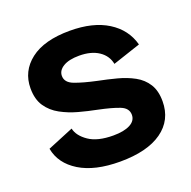

<svg xmlns="http://www.w3.org/2000/svg" viewBox="-104 -641 753 757"><g transform="rotate(-20 272.5 -262.5)"><path d="M276 14Q170 14 106.5 -25Q43 -64 31 -129L140 -174Q147 -142 183.5 -117Q220 -92 286 -92Q331 -92 356.5 -105.5Q382 -119 382 -144Q382 -172 350.5 -184.5Q319 -197 261 -209Q225 -216 186.5 -226.5Q148 -237 115 -255Q82 -273 62 -302.5Q42 -332 42 -378Q42 -450 99.5 -494.5Q157 -539 265 -539Q362 -539 423.5 -500.5Q485 -462 503 -395L386 -356Q379 -392 347.5 -413Q316 -434 266 -434Q223 -434 199 -419.5Q175 -405 175 -382Q175 -354 209.5 -341Q244 -328 300 -316Q340 -308 378 -298Q416 -288 447 -271Q478 -254 496 -225.5Q514 -197 514 -153Q514 -74 452 -30Q390 14 276 14Z"/></g></svg>

Font: Bricolage Grotesque 12pt Bricolage Grotesque 10pt Regular
Style: Bold
Weight: 700
Designer: Mathieu Triay
Foundry: Atelier Triay
Version: Version 1.001; ttfautohint (v1.8.4.7-5d5b);gftools[0.9.33.de